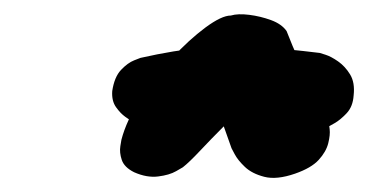

<svg xmlns="http://www.w3.org/2000/svg" viewBox="-20 -670 521 272"><path d="M170 -426Q156 -433 152.5 -443.5Q149 -454 150.5 -463Q152 -472 152 -472Q159 -499 178.5 -529.5Q198 -560 223 -587Q248 -614 271 -631Q294 -648 307 -648Q317 -651 333 -649Q349 -647 364 -641.5Q379 -636 386 -626Q403 -582 420 -552Q437 -522 446 -495Q446 -495 447 -487Q448 -479 445 -467Q442 -455 431.5 -443.5Q421 -432 398 -424Q372 -415 354.5 -419.5Q337 -424 327 -433.5Q317 -443 312.5 -451.5Q308 -460 308 -460L297 -491Q279 -473 263.5 -456.5Q248 -440 239 -433Q239 -433 229.5 -427.5Q220 -422 204 -420Q188 -418 170 -426ZM446 -491Q372 -499 302 -503.5Q232 -508 164 -500Q164 -500 157.5 -504.5Q151 -509 144.5 -518Q138 -527 139 -541Q142 -561 151.5 -571Q161 -581 170 -584.5Q179 -588 179 -588Q228 -599 267 -602.5Q306 -606 345 -603.5Q384 -601 433 -595Q433 -595 441 -592.5Q449 -590 459 -583Q469 -576 476 -564.5Q483 -553 481 -535Q480 -519 471 -509.5Q462 -500 454 -495.5Q446 -491 446 -491Z"/></svg>

Font: Sour Gummy Black
Style: Italic
Weight: 900
Italic angle: -11.3°
Designer: Stefie Justprince
Foundry: Eifetstype
Version: Version 1.000